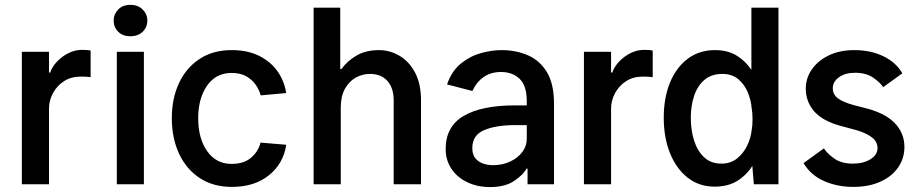

<svg xmlns="http://www.w3.org/2000/svg" viewBox="-20 -759 3796 791"><path d="M353.3 -550.8V-441.1Q338.4 -443.5 313.2 -443.5Q272.7 -443.5 243.4 -424.4Q214.1 -405.2 198.2 -375.2Q182.2 -345.2 181.8 -313.6V0H70V-545.5H181.8V-460.2H186.8Q194.6 -483.7 214.7 -505Q234.7 -526.3 261.7 -540Q288.7 -553.6 317.5 -553.6Q341.3 -553.6 353.3 -550.8Z M448.2 -674.4Q448.2 -700.3 466.8 -719.6Q485.4 -739 517.4 -739Q549 -739 568 -719.6Q587 -700.3 587 -674.4Q587 -647 568 -628.4Q549 -609.7 517.4 -609.7Q485.4 -609.7 466.8 -628.4Q448.2 -647 448.2 -674.4ZM572.8 -545.5V0H461.3V-545.5Z M1159.1 -375.7 1054 -366.1Q1048.7 -386.7 1034.6 -408Q1020.6 -429.3 995.9 -443.9Q971.2 -458.5 934.3 -458.5Q869 -458.5 832.7 -405.5Q796.5 -352.6 796.5 -272.4Q796.5 -188.6 833.5 -136.2Q870.4 -83.8 933.9 -83.8Q984.7 -83.8 1014.4 -109.2Q1044 -134.6 1053.3 -171.5L1159.1 -162.6Q1148.1 -85.9 1088.6 -37.5Q1029.1 11 935 11Q858.7 11 803.3 -25.2Q747.9 -61.4 717.9 -125.4Q687.9 -189.3 687.9 -272.4Q687.9 -353.7 717.5 -416.9Q747.2 -480.1 802.4 -516.3Q857.6 -552.6 934.3 -552.6Q1000 -552.6 1047.8 -528.8Q1095.5 -505 1123.6 -464.8Q1151.6 -424.7 1159.1 -375.7Z M1383.9 -315.7V0H1272V-727.3H1381.7V-475.1H1387.4Q1408.7 -506 1447.4 -529.3Q1486.2 -552.6 1541.9 -552.6Q1584.9 -552.6 1624.5 -530Q1664.1 -507.5 1689.3 -461.3Q1714.5 -415.1 1714.5 -344.5V0H1601.9V-345.2Q1601.9 -396.7 1576 -425.6Q1550.1 -454.5 1503.9 -454.5Q1473 -454.5 1445.5 -439.1Q1418 -423.7 1400.9 -392.9Q1383.9 -362.2 1383.9 -315.7Z M2153.4 0V-64.3H2149.1Q2136.4 -39.4 2098.4 -13.8Q2060.4 11.7 1999.6 11.7Q1947.1 11.7 1905.5 -8Q1864 -27.7 1840 -63.2Q1816.1 -98.7 1816.1 -145.6Q1816.1 -237.9 1890.1 -281.4Q1964.1 -324.9 2102.3 -324.9H2150.2V-342Q2150.2 -406.2 2120.6 -434.3Q2090.9 -462.4 2044.4 -462.4Q2002.1 -462.4 1972.5 -441.6Q1942.8 -420.8 1926.1 -384.2L1821.7 -411.2Q1840.9 -466.6 1878.9 -497.3Q1916.9 -528.1 1961.8 -540.3Q2006.7 -552.6 2046.5 -552.6Q2104 -552.6 2153.2 -532Q2202.4 -511.4 2232.4 -463.1Q2262.4 -414.8 2262.4 -331.3V0ZM2150.2 -243.6H2103Q2023.8 -243.6 1974.8 -223Q1925.8 -202.4 1925.8 -148.4Q1925.8 -121.1 1939.3 -105.8Q1952.8 -90.6 1972.3 -84.5Q1991.8 -78.5 2010.7 -78.5Q2050.8 -78.5 2082.4 -93.6Q2114 -108.7 2132.1 -133.2Q2150.2 -157.7 2150.2 -186.8Z M2669 -550.8V-441.1Q2654.1 -443.5 2628.9 -443.5Q2588.4 -443.5 2559.1 -424.4Q2529.8 -405.2 2513.8 -375.2Q2497.9 -345.2 2497.5 -313.6V0H2385.7V-545.5H2497.5V-460.2H2502.5Q2510.3 -483.7 2530.4 -505Q2550.4 -526.3 2577.4 -540Q2604.4 -553.6 2633.2 -553.6Q2657 -553.6 2669 -550.8Z M2714.5 -274.5Q2714.5 -355.8 2740.2 -418.7Q2766 -481.5 2813.4 -517Q2860.8 -552.6 2925.4 -552.6Q2977.3 -552.6 3014 -530.5Q3050.8 -508.5 3075.6 -471.2V-727.3H3187.1V0H3085.6L3079.5 -75.3Q3054.3 -36.2 3016.3 -13.1Q2978.3 9.9 2924 9.9Q2860.4 9.9 2813.4 -26.8Q2766.3 -63.6 2740.4 -127.7Q2714.5 -191.8 2714.5 -274.5ZM2826 -274.5Q2826 -221.9 2839.8 -179Q2853.7 -136 2881.6 -110.4Q2909.4 -84.9 2951.7 -84.9Q2990.4 -84.9 3017 -106.5Q3043.7 -128.2 3058.6 -160Q3073.5 -191.8 3076.7 -222.7Q3080.3 -240.4 3080.3 -267.4Q3080.3 -294.4 3076.7 -313.6Q3074.2 -345.9 3060.7 -378.6Q3047.2 -411.2 3021.3 -432.9Q2995.4 -454.5 2956 -454.5Q2910.9 -454.5 2882.1 -429.9Q2853.3 -405.2 2839.7 -364.2Q2826 -323.2 2826 -274.5Z M3299.7 -393.8Q3299.7 -437.5 3324.9 -473.5Q3350.1 -509.6 3395.1 -531.1Q3440 -552.6 3499.3 -552.6Q3567.1 -552.6 3619.3 -527.3Q3671.5 -502.1 3697.4 -457L3618.6 -399.9Q3605.5 -419.7 3576.7 -439.5Q3547.9 -459.2 3502.1 -459.2Q3462.4 -459.2 3436.6 -440.9Q3410.9 -422.6 3410.9 -395.2Q3410.9 -369.7 3432 -353.9Q3453.1 -338.1 3494.7 -326.7L3557.5 -310.4Q3632.5 -289.1 3669.2 -248.8Q3706 -208.5 3706 -153.4Q3706 -106.9 3680.4 -69.6Q3654.8 -32.3 3607.4 -10.7Q3560 11 3494.7 11Q3430 11 3375 -13.1Q3320 -37.3 3290.5 -87L3374.3 -147.7Q3387.4 -127.1 3416.7 -106Q3446 -84.9 3493.6 -84.9Q3536.6 -84.9 3565.9 -102.8Q3595.2 -120.7 3595.2 -149.5Q3595.2 -174.7 3572.6 -192.6Q3550.1 -210.6 3507.8 -223L3437.9 -241.8Q3365.8 -262.8 3332.7 -302.2Q3299.7 -341.6 3299.7 -393.8Z"/></svg>

Font: Interface Medium
Style: Regular
Weight: 500
Designer: Rasmus Andersson
Foundry: rsms
Version: Version 1.8